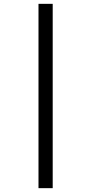

<svg xmlns="http://www.w3.org/2000/svg" viewBox="-20 -889 453 1000"><path d="M180.5 -869H254.5V91H180.5Z"/></svg>

Font: Merriweather 28pt
Style: Italic
Weight: 400
Italic angle: -7.8°
Version: Version 2.101